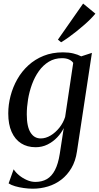

<svg xmlns="http://www.w3.org/2000/svg" viewBox="-20 -836 568 1104"><path d="M422.5 35Q414.5 90 390.8 130.2Q367 170.5 332.5 197Q298 223.5 255.8 236.2Q213.5 249 168.5 249Q143.5 249 116.8 245.2Q90 241.5 67 234.8Q44 228 29.5 218.5L58.5 137.5Q70 155.5 90 172Q110 188.5 134.5 199.2Q159 210 183.5 210Q221.5 210 249.5 193.8Q277.5 177.5 296 142Q314.5 106.5 323.5 49.5L346.5 -99.5Q332.5 -71 308.8 -46Q285 -21 253.5 -5.2Q222 10.5 185 10.5Q136.5 10.5 101.2 -12Q66 -34.5 46.8 -77.8Q27.5 -121 27.5 -183.5Q27.5 -234.5 40.8 -285Q54 -335.5 79.5 -380.5Q105 -425.5 143 -460.2Q181 -495 230.8 -515Q280.5 -535 342 -535Q375 -535 401 -528.8Q427 -522.5 447 -512L508.5 -532ZM401 -474.5Q392.5 -487 376.2 -494.2Q360 -501.5 337 -501.5Q294 -501.5 260.8 -481.2Q227.5 -461 203.5 -427.2Q179.5 -393.5 164 -351.2Q148.5 -309 141.2 -264.2Q134 -219.5 134 -178.5Q134 -142.5 139.5 -116.5Q145 -90.5 155.8 -73.5Q166.5 -56.5 181.2 -48.2Q196 -40 214 -40Q243 -40 271.2 -57Q299.5 -74 321.8 -102.2Q344 -130.5 354.5 -163.5ZM313 -608 458 -815.5 528.5 -757.5Q517.5 -744 500.8 -727Q484 -710 463 -691.8Q442 -673.5 419.2 -655.2Q396.5 -637 374 -621Q351.5 -605 331.5 -593Z"/></svg>

Font: Merriweather 96pt
Style: Italic
Weight: 400
Italic angle: -7.8°
Version: Version 2.101